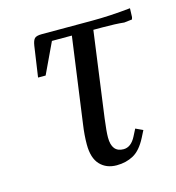

<svg xmlns="http://www.w3.org/2000/svg" viewBox="-77 -513 538 586"><g transform="rotate(-15 192.5 -219.5)"><path d="M59.1 -314 73.2 -411.1Q75.7 -427.2 81.5 -433.1Q87.4 -439 104 -439H264.2Q319.8 -439 384.8 -445.8L383.8 -418L381.8 -411.1L356.9 -408.2Q330.1 -411.1 288.1 -411.1H259.8L223.1 -141.1Q217.8 -100.6 217.8 -82Q217.8 -35.2 254.9 -35.2Q278.8 -35.2 293.9 -64.9L305.2 -86.9L328.1 -76.2L316.9 -54.2Q298.8 -19 275.4 -6.1Q252 6.8 222.2 6.8Q189.5 6.8 169.7 -14.2Q149.9 -35.2 149.9 -78.1Q149.9 -107.9 154.8 -141.1L191.9 -411.1H128.9L83 -314Z"/></g></svg>

Font: Dihjauti S
Style: Italic
Weight: 400
Italic angle: -9°
Designer: T. Christopher White
Version: Version 3.0.0